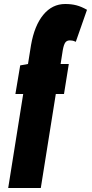

<svg xmlns="http://www.w3.org/2000/svg" viewBox="-20 -730 460 960"><path d="M81 -403 120 -410 135 -504Q152 -602 196.5 -656Q241 -710 306 -710Q337 -710 362 -703.5Q387 -697 415 -681L359 -521Q348 -526 341.5 -527Q335 -528 329 -528Q314 -528 306.5 -517.5Q299 -507 294 -480L283 -410H324L300 -260H259L184 210H21L96 -260H57Z"/></svg>

Font: Georama ExtraCondensed Black
Style: Regular
Weight: 900
Width: 2
Designer: Jean-Baptiste Levee
Foundry: Production Type
Version: Version 1.000